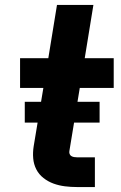

<svg xmlns="http://www.w3.org/2000/svg" viewBox="-20 -755 490 775"><path d="M291 0Q266 0 242 -3Q218 -6 196 -14Q174 -22 155.5 -36.5Q137 -51 126.5 -71.5Q116 -92 114 -116Q112 -140 116 -165L155 -400H61V-520H175L210 -735H357L322 -520H439V-400H302L260 -145Q259 -139 261 -133.5Q263 -128 268 -125Q273 -122 279 -121Q285 -120 291 -120H363V0ZM80 -260V-344H382V-260Z"/></svg>

Font: Iosevka Etoile Heavy Oblique
Style: Regular
Weight: 900
Italic angle: -9°
Designer: Belleve Invis
Foundry: Belleve Invis
Version: Version 15.5.2; ttfautohint (v1.8.4)